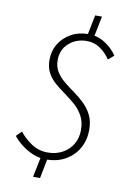

<svg xmlns="http://www.w3.org/2000/svg" viewBox="-94 -807 651 973"><g transform="rotate(10 231.0 -320.0)"><path d="M197 12Q160 12 127 -2Q94 -16 68 -36.5Q42 -57 25 -79L52 -106Q75 -76 112.5 -50Q150 -24 198 -24Q240 -24 273.5 -42Q307 -60 326 -92Q345 -124 345 -165Q345 -206 329.5 -235.5Q314 -265 288.5 -288Q263 -311 235.5 -330.5Q208 -350 182.5 -371.5Q157 -393 141.5 -421Q126 -449 126 -487Q126 -535 148.5 -571.5Q171 -608 210 -629.5Q249 -651 299 -651Q345 -651 384 -626Q423 -601 446 -566L417 -541Q396 -573 365.5 -594Q335 -615 297 -615Q242 -615 204.5 -581.5Q167 -548 167 -494Q167 -460 182.5 -435Q198 -410 223.5 -389Q249 -368 276.5 -348.5Q304 -329 329 -305Q354 -281 370 -249.5Q386 -218 386 -173Q386 -121 362.5 -79Q339 -37 296.5 -12.5Q254 12 197 12ZM147 110 169 2H204L183 110ZM291 -631 315 -750H350L326 -631Z"/></g></svg>

Font: Source Sans 3 ExtraLight Light
Style: Italic
Weight: 300
Italic angle: -11°
Version: Version 3.052;hotconv 1.1.0;makeotfexe 2.6.0